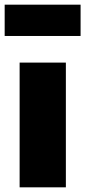

<svg xmlns="http://www.w3.org/2000/svg" viewBox="-42 -802 365 822"><path d="M240 0H42V-534H240ZM303 -648H-22V-782H303Z"/></svg>

Font: Trujillo Black
Style: Regular
Weight: 900
Designer: Fira Sans original fonts by bBox Type GmbH, Carrois Corporate GbR, & Edenspiekermann AG / Changes by Cristiano Sobral
Foundry: Fira Sans original fonts by bBox Type GmbH, Carrois Corporate GbR, & Edenspiekermann AG / Changes by Cristiano Sobral
Version: Version 4.301;July 28, 2020;FontCreator 13.0.0.2655 64-bit